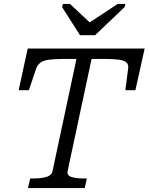

<svg xmlns="http://www.w3.org/2000/svg" viewBox="-20 -957 756 977"><path d="M387 -778H464L614 -921L618 -937H579L406 -823L460 -821L336 -937H300L296 -921ZM247 -85 369 -657H301Q256 -657 228 -653Q200 -649 185.5 -638Q171 -627 164 -608L127 -498H75L121 -710H716L669 -498H618L632 -608Q635 -627 624.5 -638Q614 -649 587 -653Q560 -657 516 -657H446L324 -86Q320 -64 343.5 -56.5Q367 -49 404 -49H422L411 0H122L134 -49H152Q189 -49 215.5 -56.5Q242 -64 247 -85Z"/></svg>

Font: Roboto Serif Light
Style: Italic
Weight: 300
Italic angle: -10°
Version: Version 1.007